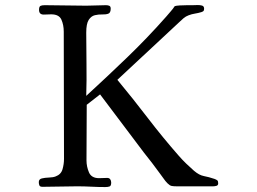

<svg xmlns="http://www.w3.org/2000/svg" viewBox="-20 -756 1040 777"><path d="M863 -14Q863 -6 856 -4Q849 -2 843 -2H694Q682 -2 674.5 -3.5Q667 -5 658 -14Q649 -23 642 -33.5Q635 -44 627 -54Q611 -76 595 -97Q579 -118 562 -139L385 -374L331 -332Q331 -276 330.5 -219.5Q330 -163 330 -107Q330 -82 340 -58.5Q350 -35 381 -35Q389 -35 397.5 -35.5Q406 -36 414 -36Q422 -36 426 -30.5Q430 -25 430 -17Q430 -4 423.5 -1.5Q417 1 406 1Q378 1 349.5 -0.5Q321 -2 292 -2Q257 -2 222 -1Q187 0 152 0Q142 0 139.5 -5.5Q137 -11 137 -19Q137 -31 149.5 -34Q162 -37 178.5 -37.5Q195 -38 205 -42Q227 -50 233 -71Q239 -92 239 -113Q239 -242 238.5 -370.5Q238 -499 238 -628Q238 -655 228.5 -676.5Q219 -698 187 -698Q180 -698 172.5 -697.5Q165 -697 157 -697Q138 -697 138 -716Q138 -729 143.5 -732Q149 -735 161 -735Q203 -735 245 -734Q287 -733 329 -733Q349 -733 369 -734Q389 -735 409 -735Q417 -735 422.5 -732.5Q428 -730 428 -721Q428 -704 418 -700.5Q408 -697 393.5 -697.5Q379 -698 364 -694.5Q349 -691 339 -675.5Q329 -660 329 -624Q329 -560 330 -496Q331 -432 329 -368Q413 -445 495 -524Q577 -603 652 -688Q661 -699 670.5 -709.5Q680 -720 687 -731Q692 -733 707 -734Q722 -735 738.5 -735Q755 -735 761 -735Q767 -735 778 -735.5Q789 -736 797.5 -733.5Q806 -731 806 -721Q806 -714 803.5 -711.5Q801 -709 795 -707Q782 -703 769 -701Q756 -699 743 -694Q732 -690 722.5 -682Q713 -674 705 -666L455 -433Q518 -357 578.5 -278Q639 -199 704 -125Q718 -109 733.5 -94Q749 -79 765 -65Q786 -47 805 -43.5Q824 -40 848 -32Q856 -29 859.5 -26Q863 -23 863 -14Z"/></svg>

Font: Kaisei Opti
Style: Regular
Weight: 400
Designer: Font-Kai, 金井和夫
Foundry: KAZUO KANAI
Version: Version 5.003